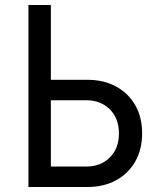

<svg xmlns="http://www.w3.org/2000/svg" viewBox="-20 -750 640 770"><path d="M94 0V-730H184V-430H330Q396 -430 445.5 -403Q495 -376 522.5 -328Q550 -280 550 -215Q550 -151 522.5 -102.5Q495 -54 445.5 -27Q396 0 330 0ZM184 -82H325Q384 -82 420.5 -118.5Q457 -155 457 -215Q457 -275 420.5 -311.5Q384 -348 325 -348H184Z"/></svg>

Font: JetBrains Mono NL
Style: Regular
Weight: 400
Monospace: yes
Designer: Philipp Nurullin, Konstantin Bulenkov
Foundry: JetBrains
Version: Version 2.305; ttfautohint (v1.8.4.7-5d5b)